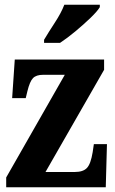

<svg xmlns="http://www.w3.org/2000/svg" viewBox="-20 -786 483 806"><path d="M6 0V-41L252 -472H161Q132 -472 118.5 -458Q105 -444 95 -403L88 -374H31L42 -536H417V-493L171 -64H294Q329 -64 345 -81Q361 -98 369 -147L374 -181H429L424 0ZM165 -619Q184 -651 210.5 -691.5Q237 -732 250 -766H399V-756Q389 -739 360 -711Q331 -683 296 -654Q261 -625 232 -606H165Z"/></svg>

Font: Noto Serif Khmer ExtraCondensed ExtraBold
Style: Regular
Weight: 800
Width: 2
Designer: Danh Hong and the Monotype Design Team
Foundry: Monotype Imaging Inc.
Version: Version 2.004; ttfautohint (v1.8.4.7-5d5b)